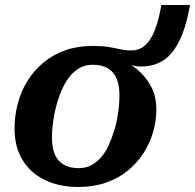

<svg xmlns="http://www.w3.org/2000/svg" viewBox="-20 -732 777 765"><path d="M209 -327Q202 -304 197 -279Q192 -254 189.5 -230Q187 -206 187 -183Q187 -145 198 -118Q209 -91 233 -76.5Q257 -62 294 -62Q322 -62 344 -74Q366 -86 383 -105.5Q400 -125 412.5 -152Q425 -179 434 -209Q442 -233 446.5 -257.5Q451 -282 453.5 -306Q456 -330 456 -353Q456 -391 445 -418Q434 -445 410.5 -459.5Q387 -474 349 -474Q321 -474 299 -462Q277 -450 260.5 -430.5Q244 -411 231 -384Q218 -357 209 -327ZM469 -488 509 -482 502 -461 481 -485Q514 -469 541.5 -442Q569 -415 586 -379Q603 -343 603 -296Q603 -251 590 -206Q577 -161 551.5 -121.5Q526 -82 488.5 -51.5Q451 -21 401.5 -4Q352 13 292 13Q216 13 158.5 -15Q101 -43 69.5 -95Q38 -147 38 -219Q38 -271 51 -320Q64 -369 90 -410.5Q116 -452 154 -483.5Q192 -515 241 -532Q290 -549 351 -549Q386 -549 411 -545Q436 -541 457.5 -536Q479 -531 502 -531Q536 -531 559 -552Q582 -573 597.5 -613.5Q613 -654 623 -712H737Q725 -643 706.5 -596Q688 -549 663.5 -520.5Q639 -492 608.5 -479.5Q578 -467 543 -467Q530 -467 517 -469.5Q504 -472 492 -477Q480 -482 469 -488Z"/></svg>

Font: Roboto Serif 20pt SemiBold
Style: Italic
Weight: 600
Italic angle: -10°
Version: Version 1.007